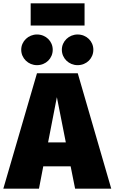

<svg xmlns="http://www.w3.org/2000/svg" viewBox="-45 -1138 691 1158"><path d="M465 -984V-1118H140V-984ZM178 -930C126 -930 83 -889 83 -838C83 -786 126 -745 178 -745C232 -745 273 -786 273 -838C273 -889 232 -930 178 -930ZM423 -930C371 -930 328 -889 328 -838C328 -786 371 -745 423 -745C477 -745 518 -786 518 -838C518 -889 477 -930 423 -930ZM408 0H626L424 -696H178L-25 0H190L216 -135H381ZM245 -279 298 -552 352 -279Z"/></svg>

Font: Fira Sans Heavy
Style: Regular
Weight: 900
Designer: bBox Type GmbH & Carrois Corporate GbR & Edenspiekermann AG
Foundry: bBox Type GmbH & Carrois Corporate GbR & Edenspiekermann AG
Version: Version 4.300;PS 004.300;hotconv 1.0.88;makeotf.lib2.5.64775